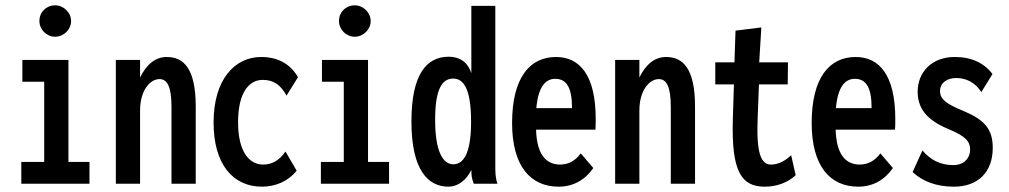

<svg xmlns="http://www.w3.org/2000/svg" viewBox="-20 -690 3790 721"><path d="M187 -552C219 -552 247 -579 247 -611C247 -643 219 -670 187 -670C154 -670 128 -645 128 -611C128 -579 155 -552 187 -552ZM60 0H316V-82H237V-465H64V-383H146V-82H60Z M415 0H506V-275C506 -350 543 -393 579 -393C608 -393 624 -365 624 -288V0H715V-290C715 -434 669 -476 606 -476C562 -476 529 -446 506 -399V-465H415Z M964 11C1013 11 1061 -8 1094 -49L1052 -121C1028 -86 1000 -72 968 -72C916 -72 874 -120 874 -231C874 -348 919 -390 966 -390C1006 -390 1033 -373 1056 -331L1099 -400C1072 -448 1025 -476 961 -476C861 -476 782 -391 782 -230C782 -74 854 11 964 11Z M1312 -552C1344 -552 1372 -579 1372 -611C1372 -643 1344 -670 1312 -670C1279 -670 1253 -645 1253 -611C1253 -579 1280 -552 1312 -552ZM1185 0H1441V-82H1362V-465H1189V-383H1271V-82H1185Z M1664 11C1698 11 1731 -12 1750 -52C1750 -30 1752 -19 1759 0H1848C1840 -23 1840 -44 1840 -67V-668H1750V-415C1736 -458 1705 -477 1665 -477C1583 -477 1525 -413 1525 -234C1525 -50 1588 11 1664 11ZM1682 -73C1644 -73 1614 -120 1614 -240C1614 -351 1638 -395 1682 -395C1726 -395 1749 -345 1749 -233C1749 -126 1726 -73 1682 -73Z M2078 11C2132 11 2177 -14 2208 -59L2161 -114C2140 -86 2115 -72 2082 -72C2033 -73 1996 -106 1993 -203H2216C2217 -216 2217 -230 2217 -243C2217 -408 2157 -476 2068 -476C1970 -476 1903 -399 1903 -228C1903 -65 1973 11 2078 11ZM1994 -284C2001 -362 2027 -394 2065 -394C2109 -394 2128 -359 2128 -284Z M2290 0H2381V-275C2381 -350 2418 -393 2454 -393C2483 -393 2499 -365 2499 -288V0H2590V-290C2590 -434 2544 -476 2481 -476C2437 -476 2404 -446 2381 -399V-465H2290Z M2852 11C2894 11 2935 -2 2968 -32L2951 -107C2931 -89 2907 -72 2875 -72C2839 -72 2820 -111 2825 -243L2830 -373H2938L2939 -456H2831L2839 -587L2742 -575L2738 -456H2666V-373H2736L2732 -244C2726 -45 2764 11 2852 11Z M3203 11C3257 11 3302 -14 3333 -59L3286 -114C3265 -86 3240 -72 3207 -72C3158 -73 3121 -106 3118 -203H3341C3342 -216 3342 -230 3342 -243C3342 -408 3282 -476 3193 -476C3095 -476 3028 -399 3028 -228C3028 -65 3098 11 3203 11ZM3119 -284C3126 -362 3152 -394 3190 -394C3234 -394 3253 -359 3253 -284Z M3562 11C3653 11 3708 -44 3708 -135C3708 -208 3674 -242 3594 -275C3533 -300 3510 -318 3510 -348C3510 -378 3535 -397 3571 -397C3608 -397 3643 -380 3665 -344L3707 -412C3675 -454 3628 -476 3565 -476C3478 -476 3426 -418 3426 -346C3426 -270 3476 -232 3549 -202C3604 -179 3623 -159 3623 -129C3623 -95 3599 -70 3560 -70C3509 -70 3473 -91 3444 -125L3407 -44C3444 -9 3496 11 3562 11Z"/></svg>

Font: Inconsolata Condensed
Style: Bold
Weight: 700
Width: 3
Monospace: yes
Designer: Raph Levien, Cyreal, Brenton Simpson
Foundry: Raph Levien, Cyreal, Google
Version: Version 3.100